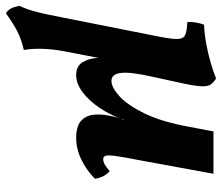

<svg xmlns="http://www.w3.org/2000/svg" viewBox="-88 -436 755 653"><g transform="rotate(90 289.5 -109.5)"><path d="M8 248Q-4 240 -9.5 228Q-15 216 -17 201Q-11 189 -6 175Q-1 161 5.5 135.5Q12 110 21 63L81 -240Q94 -301 95.5 -327.5Q97 -354 83.5 -361Q70 -368 38 -369Q37 -382 39.5 -397.5Q42 -413 47 -426Q76 -427 109.5 -433Q143 -439 174.5 -448Q206 -457 230 -467Q244 -458 250.5 -448.5Q257 -439 256.5 -419Q256 -399 248 -360.5Q240 -322 225 -255Q207 -176 211 -143.5Q215 -111 238 -111Q260 -111 290 -138Q320 -165 348.5 -223Q377 -281 394 -374L410 -458H554L508 -207Q497 -151 493.5 -124.5Q490 -98 493 -90.5Q496 -83 504 -83Q513 -83 522 -88Q531 -93 545 -105Q566 -87 571 -55Q542 -26 505.5 -8.5Q469 9 432 9Q394 9 375.5 -6.5Q357 -22 353.5 -48Q350 -74 357 -106Q358 -113 361.5 -126.5Q365 -140 372 -154H371Q355 -108 330 -71Q305 -34 276 -12.5Q247 9 218 9Q188 9 174.5 -13Q161 -35 160 -67L138 46Q130 89 129 124Q128 159 133 187Q97 195 69 209.5Q41 224 8 248Z"/></g></svg>

Font: Vollkorn
Style: Bold Italic
Weight: 700
Italic angle: -11°
Designer: Friedrich Althausen
Foundry: Friedrich Althausen
Version: Version 5.000; ttfautohint (v1.8.3)